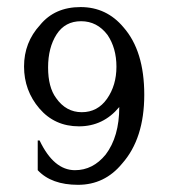

<svg xmlns="http://www.w3.org/2000/svg" viewBox="-20 -516 477 543"><path d="M284 -417.3Q254.7 -456 209.3 -456Q164 -456 140 -418.7Q116 -381.3 116 -325.3Q116 -269.3 138.7 -238.7Q166.7 -198.7 211.3 -198.7Q256 -198.7 282.7 -236.7Q309.3 -274.7 309.3 -327.3Q309.3 -380 284 -417.3ZM86.7 -118.7H92Q132 -34.7 192 -34.7Q242.7 -34.7 278.7 -78.7Q317.3 -129.3 317.3 -213.3Q272 -158.7 203.3 -158.7Q134.7 -158.7 91.3 -209.3Q48 -260 48 -328Q48 -396 93.3 -445.3Q134.7 -496 208 -496Q281.3 -496 329.3 -438.7Q388 -372 388 -248Q388 -124 325.3 -53.3Q276 6.7 200.7 6.7Q125.3 6.7 86.7 -34.7Z"/></svg>

Font: Tenali Ramakrishna
Style: Regular
Weight: 400
Designer: Appaji Ambarisha Darbha
Foundry: Andhrapradesh Society for Knowledge Networks
Version: Version 1.0.5; ttfautohint (v1.2.25-373a) -l 7 -r 28 -G 50 -